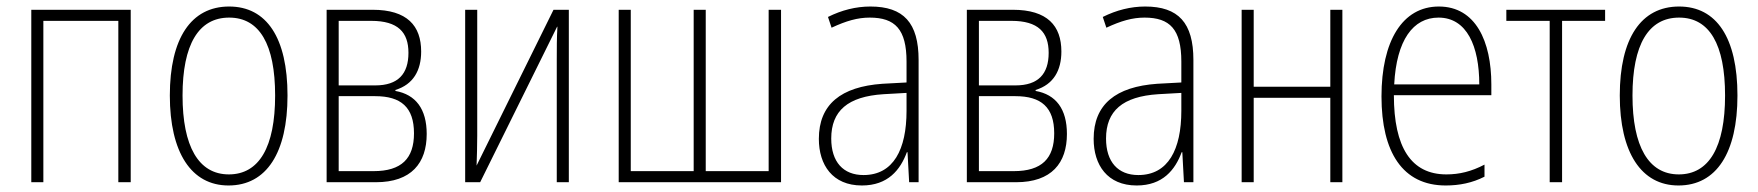

<svg xmlns="http://www.w3.org/2000/svg" viewBox="-20 -559 5394 589"><path d="M76 0H113V-495H343V0H381V-529H76Z M681 10C798 10 862 -91 862 -266C862 -443 798 -539 683 -539C566 -539 501 -441 501 -266C501 -91 567 10 681 10ZM682 -24C589 -24 540 -110 540 -266C540 -422 589 -505 683 -505C776 -505 824 -423 824 -266C824 -108 775 -24 682 -24Z M982 0H1133C1242 0 1289 -59 1289 -148C1289 -225 1255 -269 1193 -280V-283C1248 -300 1272 -343 1272 -401C1272 -480 1229 -529 1123 -529H982ZM1019 -297V-495H1119C1201 -495 1233 -460 1233 -397C1233 -332 1201 -297 1131 -297ZM1019 -34V-264H1131C1210 -264 1250 -230 1250 -150C1250 -73 1212 -34 1126 -34Z M1407 0H1453L1689 -477H1690C1688 -443 1688 -410 1688 -377V0H1725V-529H1678L1442 -51C1443 -81 1444 -111 1444 -143V-529H1407Z M1878 0H2376V-529H2338V-34H2145V-529H2108V-34H1915V-529H1878Z M2624 10C2704 10 2742 -38 2762 -92H2764L2769 0H2798V-375C2798 -489 2752 -539 2650 -539C2606 -539 2562 -528 2520 -507L2531 -474C2576 -495 2611 -505 2648 -505C2726 -505 2761 -469 2761 -370V-306L2687 -302C2560 -293 2492 -239 2492 -133C2492 -53 2534 10 2624 10ZM2629 -22C2567 -22 2530 -62 2530 -134C2530 -219 2581 -263 2690 -270L2761 -274V-219C2761 -101 2721 -22 2629 -22Z M2946 0H3097C3206 0 3253 -59 3253 -148C3253 -225 3219 -269 3157 -280V-283C3212 -300 3236 -343 3236 -401C3236 -480 3193 -529 3087 -529H2946ZM2983 -297V-495H3083C3165 -495 3197 -460 3197 -397C3197 -332 3165 -297 3095 -297ZM2983 -34V-264H3095C3174 -264 3214 -230 3214 -150C3214 -73 3176 -34 3090 -34Z M3467 10C3547 10 3585 -38 3605 -92H3607L3612 0H3641V-375C3641 -489 3595 -539 3493 -539C3449 -539 3405 -528 3363 -507L3374 -474C3419 -495 3454 -505 3491 -505C3569 -505 3604 -469 3604 -370V-306L3530 -302C3403 -293 3335 -239 3335 -133C3335 -53 3377 10 3467 10ZM3472 -22C3410 -22 3373 -62 3373 -134C3373 -219 3424 -263 3533 -270L3604 -274V-219C3604 -101 3564 -22 3472 -22Z M3789 0H3826V-259H4061V0H4098V-529H4061V-293H3826V-529H3789Z M4415 10C4457 10 4497 2 4534 -17V-54C4494 -33 4457 -24 4417 -24C4309 -24 4256 -107 4256 -267H4555V-300C4555 -432 4507 -539 4394 -539C4282 -539 4218 -433 4218 -263C4218 -92 4283 10 4415 10ZM4257 -300C4264 -436 4315 -505 4393 -505C4480 -505 4518 -417 4518 -300Z M4734 0H4772V-495H4904V-529H4601V-495H4734Z M5129 10C5246 10 5310 -91 5310 -266C5310 -443 5246 -539 5131 -539C5014 -539 4949 -441 4949 -266C4949 -91 5015 10 5129 10ZM5130 -24C5037 -24 4988 -110 4988 -266C4988 -422 5037 -505 5131 -505C5224 -505 5272 -423 5272 -266C5272 -108 5223 -24 5130 -24Z"/></svg>

Font: Noto Sans Condensed ExtraLight
Style: Regular
Weight: 200
Width: 3
Designer: Monotype Design Team
Foundry: Monotype Imaging Inc.
Version: Version 2.013